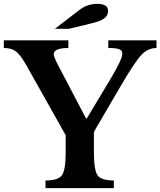

<svg xmlns="http://www.w3.org/2000/svg" viewBox="-34 -980 835 1000"><path d="M308 -276 101 -644Q71 -696 48 -713Q25 -730 -14 -730V-770H322V-730Q246 -730 246 -698Q246 -683 271 -636L414 -363H418L544 -573Q603 -672 603 -700Q603 -717 587.5 -723.5Q572 -730 530 -730V-770H781V-730Q737 -730 703.5 -695Q670 -660 601 -543L455 -293V-191Q455 -93 474.5 -66.5Q494 -40 559 -40V0H203V-40Q267 -40 287.5 -66Q308 -92 308 -184ZM325 -830H252L378 -927Q421 -960 472 -960Q529 -960 529 -923Q529 -900 510 -885Q491 -870 441 -858Z"/></svg>

Font: Libre Baskerville
Style: Bold
Weight: 700
Designer: Pablo Impallari, Rodrigo Fuenzalida
Foundry: Pablo Impallari, Rodrigo Fuenzalida
Version: Version 1.000